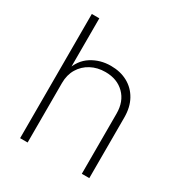

<svg xmlns="http://www.w3.org/2000/svg" viewBox="-171 -851 918 974"><g transform="rotate(30 288.5 -364.0)"><path d="M129.9 -348.6V0H85.9V-727.5H129.9V-418.9H120.1Q140.1 -485.4 190.2 -516.8Q240.2 -548.3 302.2 -548.3Q357.9 -548.3 400.4 -525.1Q442.9 -502 467 -458.7Q491.2 -415.5 491.2 -355V0H447.3V-352.5Q447.3 -423.3 405 -465.3Q362.8 -507.3 293.9 -507.3Q247.1 -507.3 210 -487.5Q172.9 -467.8 151.4 -432.1Q129.9 -396.5 129.9 -348.6Z"/></g></svg>

Font: Inter 17pt ExtraLight
Style: Regular
Weight: 250
Version: Version 4.001;git-66647c0bb